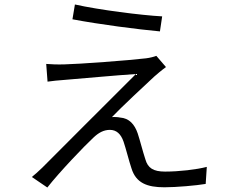

<svg xmlns="http://www.w3.org/2000/svg" viewBox="-20 -803 1040 856"><path d="M314 -783 303 -717C424 -694 595 -672 693 -663L703 -730C610 -735 421 -759 314 -783ZM720 -504 677 -554C667 -550 648 -545 631 -543C558 -534 327 -517 268 -516C237 -515 209 -516 186 -518L192 -439C214 -442 239 -445 270 -447C332 -452 507 -468 586 -473C488 -375 205 -93 168 -55C151 -38 133 -23 122 -14L191 33C245 -36 358 -154 396 -189C419 -211 442 -224 470 -224C499 -224 519 -206 531 -171C541 -142 556 -82 566 -53C586 13 636 32 713 32C766 32 856 24 897 17L902 -59C856 -47 779 -38 716 -38C663 -38 639 -54 628 -93C617 -126 604 -178 594 -208C580 -249 556 -276 515 -279C507 -281 489 -282 479 -281C518 -322 631 -428 667 -461C678 -471 703 -492 720 -504Z"/></svg>

Font: Genne Gothic Normal
Style: Regular
Weight: 350
Designer: Ryoko NISHIZUKA (kana & ideographs); Paul D. Hunt (Latin, Greek & Cyrillic); Wenlong ZHANG (bopomofo); Sandoll Communica
Foundry: Adobe Systems Incorporated
Version: Version 1.004;PS 1.004;hotconv 16.6.51;makeotf.lib2.5.65220